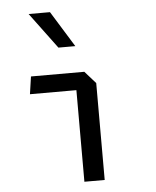

<svg xmlns="http://www.w3.org/2000/svg" viewBox="-56 -853 731 900"><g transform="rotate(-5 310.0 -403.0)"><path d="M238 -637H317.5L213 -806H112.5ZM304.5 0H400V-456L349 -513.5H98L86 -431H304.5Z"/></g></svg>

Font: FontWithASyntaxHighlighterNightOwl
Style: Regular
Weight: 400
Designer: Riley Cran & the Lettermatic Team
Foundry: Lettermatic
Version: Version 1.000 (FontWithASyntaxHighlighterNightOwl)